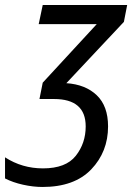

<svg xmlns="http://www.w3.org/2000/svg" viewBox="-30 -734 526 764"><path d="M139 10Q266 10 333 -60Q400 -130 400 -231Q400 -312 355 -355Q310 -398 234 -403L463 -647L476 -714H140L124 -638H355L140 -405L127 -340H185Q311 -340 311 -231Q311 -164 271.5 -114Q232 -64 141 -64Q58 -64 -10 -108V-24Q21 -8 61.5 1Q102 10 139 10Z"/></svg>

Font: Noto Sans UI SemiCondensed
Style: Italic
Weight: 400
Width: 4
Italic angle: -12°
Designer: Monotype Design Team
Foundry: Monotype Imaging Inc.
Version: Version 1.901